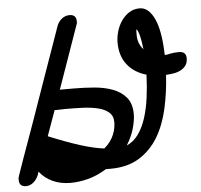

<svg xmlns="http://www.w3.org/2000/svg" viewBox="-80 -802 950 907"><g transform="rotate(-5 395.5 -348.5)"><path d="M222 -697Q230 -717 246 -729.5Q262 -742 282 -742Q314 -742 314 -710Q314 -708 314 -704Q314 -700 312 -696L206 -395H272Q320 -395 368.5 -391Q417 -387 456 -372.5Q495 -358 519.5 -329Q544 -300 544 -249Q544 -222 533.5 -183.5Q523 -145 498 -105Q531 -119 553.5 -150.5Q576 -182 590 -225.5Q604 -269 611 -321.5Q618 -374 620 -430Q563 -446 530 -487.5Q497 -529 497 -594Q497 -618 504.5 -644.5Q512 -671 527 -693.5Q542 -716 564 -730.5Q586 -745 615 -745Q657 -745 684 -688Q711 -631 714 -515Q719 -515 725.5 -516Q732 -517 740 -519Q749 -521 759 -522Q769 -523 782 -523Q816 -523 816 -491Q816 -470 806.5 -457Q797 -444 782 -436Q767 -428 748.5 -425Q730 -422 712 -421Q707 -338 690 -262Q673 -186 638.5 -128.5Q604 -71 548.5 -36.5Q493 -2 412 -2H390Q344 26 301 37Q258 48 218 48Q172 48 134.5 31Q97 14 72 -18L66 0Q57 20 41.5 32.5Q26 45 7 45Q-25 45 -25 12Q-25 7 -24.5 3.5Q-24 0 -21 -6L-23 -3Q7 -90 38 -175.5Q69 -261 99 -348ZM130 -181Q215 -146 278.5 -126Q342 -106 391 -100Q408 -114 419.5 -130Q431 -146 437.5 -162Q444 -178 446.5 -193Q449 -208 449 -220Q449 -250 429 -267Q409 -284 376.5 -291.5Q344 -299 304 -300.5Q264 -302 224 -302Q215 -302 206 -301.5Q197 -301 189 -301H173ZM245 -44Q285 -44 323 -60L328 -12Q245 -27 104 -82L136 -114Q147 -85 174.5 -65.5Q202 -46 245 -44ZM597 -655Q594 -653 592 -648Q591 -650 590 -650.5Q589 -651 588 -652H586ZM620 -501Q619 -515 618.5 -527Q618 -539 616 -551Q631 -534 654 -525ZM590 -620Q590 -580 616 -551Q608 -627 592 -648Q590 -643 590 -636.5Q590 -630 590 -620Z"/></g></svg>

Font: Discipuli Britannica Bold
Style: Regular
Weight: 700
Designer: Peter Wiegel
Foundry: Peter Wiegel
Version: Version 0.001 2009